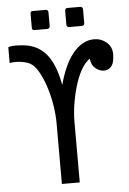

<svg xmlns="http://www.w3.org/2000/svg" viewBox="-59 -920 646 963"><g transform="rotate(-5 264.0 -438.5)"><path d="M144 -781Q130 -781 131 -795V-863Q131 -878 144 -877H207Q221 -877 221 -863V-795Q221 -781 207 -781ZM319 -781Q305 -781 305 -795V-863Q305 -878 319 -877H381Q395 -877 395 -863V-795Q395 -781 381 -781ZM213 -307Q213 -350 205 -398.5Q197 -447 182.5 -491.5Q168 -536 149 -569Q130 -602 109 -614Q97 -621 76.5 -625.5Q56 -630 39 -630Q32 -630 22.5 -629.5Q13 -629 5 -627V-707Q19 -712 43 -712Q56 -712 73 -710.5Q90 -709 105 -706Q165 -693 202.5 -643Q240 -593 258 -495Q285 -592 323.5 -643Q362 -694 410 -706Q420 -708 426 -708.5Q432 -709 437 -709Q472 -709 499 -686.5Q526 -664 526 -625Q526 -617 524.5 -604.5Q523 -592 519 -580Q511 -562 498.5 -555Q486 -548 473 -548Q451 -548 430.5 -565Q410 -582 407 -614Q381 -596 362 -561Q343 -526 330 -481.5Q317 -437 310 -391.5Q303 -346 303 -307V0H213Z"/></g></svg>

Font: PlemolJP
Style: Regular
Weight: 400
Monospace: yes
Version: v2.0.4; ttfautohint (v1.8.4.7-5d5b-dirty) -l 6 -r 45 -G 200 